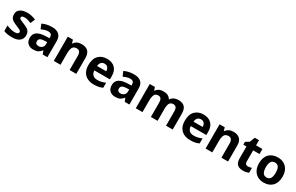

<svg xmlns="http://www.w3.org/2000/svg" viewBox="221 -2198 5773 3744"><g transform="rotate(30 3107.5 -326.0)"><path d="M460 -161Q460 -83 404.5 -36.5Q349 10 234 10Q176 10 132 2.5Q88 -5 47 -22V-147Q91 -126 141.5 -114Q192 -102 230 -102Q276 -102 296.5 -115Q317 -128 317 -150Q317 -165 306.5 -177Q296 -189 269.5 -202Q243 -215 194 -234Q121 -263 83.5 -298.5Q46 -334 46 -402Q46 -478 105.5 -517Q165 -556 263 -556Q315 -556 361 -545Q407 -534 454 -514L410 -411Q372 -428 332 -439Q292 -450 261 -450Q189 -450 189 -410Q189 -395 199.5 -384.5Q210 -374 236.5 -362Q263 -350 311 -331Q360 -311 393.5 -290Q427 -269 443.5 -238.5Q460 -208 460 -161Z M819 -556Q921 -556 975.5 -507.5Q1030 -459 1030 -364V0H925L896 -74H892Q856 -30 817.5 -10Q779 10 710 10Q638 10 590 -32Q542 -74 542 -161Q542 -246 604 -289.5Q666 -333 789 -338L880 -341V-358Q880 -407 857.5 -426.5Q835 -446 796 -446Q759 -446 720 -434Q681 -422 643 -405L599 -508Q642 -530 697.5 -543Q753 -556 819 -556ZM823 -250Q751 -248 723.5 -227Q696 -206 696 -168Q696 -133 715.5 -116.5Q735 -100 768 -100Q815 -100 847.5 -128Q880 -156 880 -208V-253Z M1486 -556Q1576 -556 1628 -508.5Q1680 -461 1680 -356V0H1530V-318Q1530 -436 1442 -436Q1374 -436 1349.5 -389.5Q1325 -343 1325 -256V0H1174V-546H1290L1311 -473H1317Q1371 -556 1486 -556Z M2057 -556Q2171 -556 2236.5 -492Q2302 -428 2302 -308V-235H1951Q1954 -173 1989.5 -137.5Q2025 -102 2092 -102Q2143 -102 2185 -112Q2227 -122 2271 -142V-29Q2231 -9 2186 0.5Q2141 10 2076 10Q1995 10 1932.5 -20.5Q1870 -51 1834 -113Q1798 -175 1798 -269Q1798 -412 1869.5 -484Q1941 -556 2057 -556ZM2061 -449Q2016 -449 1987.5 -420.5Q1959 -392 1955 -336H2161Q2160 -385 2135.5 -417Q2111 -449 2061 -449Z M2665 -556Q2767 -556 2821.5 -507.5Q2876 -459 2876 -364V0H2771L2742 -74H2738Q2702 -30 2663.5 -10Q2625 10 2556 10Q2484 10 2436 -32Q2388 -74 2388 -161Q2388 -246 2450 -289.5Q2512 -333 2635 -338L2726 -341V-358Q2726 -407 2703.5 -426.5Q2681 -446 2642 -446Q2605 -446 2566 -434Q2527 -422 2489 -405L2445 -508Q2488 -530 2543.5 -543Q2599 -556 2665 -556ZM2669 -250Q2597 -248 2569.5 -227Q2542 -206 2542 -168Q2542 -133 2561.5 -116.5Q2581 -100 2614 -100Q2661 -100 2693.5 -128Q2726 -156 2726 -208V-253Z M3661 -556Q3755 -556 3803 -508.5Q3851 -461 3851 -356V0H3701V-318Q3701 -381 3680 -408.5Q3659 -436 3617 -436Q3558 -436 3534.5 -393.5Q3511 -351 3511 -273V0H3360V-318Q3360 -379 3340 -407.5Q3320 -436 3278 -436Q3216 -436 3193.5 -389.5Q3171 -343 3171 -256V0H3020V-546H3136L3158 -476H3163Q3186 -513 3228 -534.5Q3270 -556 3326 -556Q3387 -556 3427.5 -535Q3468 -514 3491 -474H3496Q3523 -515 3566 -535.5Q3609 -556 3661 -556Z M4228 -556Q4342 -556 4407.5 -492Q4473 -428 4473 -308V-235H4122Q4125 -173 4160.5 -137.5Q4196 -102 4263 -102Q4314 -102 4356 -112Q4398 -122 4442 -142V-29Q4402 -9 4357 0.5Q4312 10 4247 10Q4166 10 4103.5 -20.5Q4041 -51 4005 -113Q3969 -175 3969 -269Q3969 -412 4040.5 -484Q4112 -556 4228 -556ZM4232 -449Q4187 -449 4158.5 -420.5Q4130 -392 4126 -336H4332Q4331 -385 4306.5 -417Q4282 -449 4232 -449Z M4904 -556Q4994 -556 5046 -508.5Q5098 -461 5098 -356V0H4948V-318Q4948 -436 4860 -436Q4792 -436 4767.5 -389.5Q4743 -343 4743 -256V0H4592V-546H4708L4729 -473H4735Q4789 -556 4904 -556Z M5478 -110Q5501 -110 5522.5 -114.5Q5544 -119 5563 -126V-15Q5538 -4 5507 3Q5476 10 5433 10Q5384 10 5345 -6Q5306 -22 5284 -61.5Q5262 -101 5262 -172V-433H5191V-497L5273 -547L5317 -662H5413V-546H5556V-433H5413V-181Q5413 -145 5430.5 -127.5Q5448 -110 5478 -110Z M6167 -274Q6167 -138 6095.5 -64Q6024 10 5901 10Q5824 10 5764.5 -23Q5705 -56 5671 -119.5Q5637 -183 5637 -274Q5637 -410 5708.5 -483Q5780 -556 5904 -556Q5981 -556 6040 -523.5Q6099 -491 6133 -428Q6167 -365 6167 -274ZM5791 -274Q5791 -194 5817 -149.5Q5843 -105 5903 -105Q5961 -105 5987 -149.5Q6013 -194 6013 -274Q6013 -355 5987 -398Q5961 -441 5902 -441Q5843 -441 5817 -398Q5791 -355 5791 -274Z"/></g></svg>

Font: Noto Sans Meetei Mayek
Style: Bold
Weight: 700
Designer: Monotype Design Team and Neelakash Kshetrimayum
Foundry: Monotype Imaging Inc.
Version: Version 2.002; ttfautohint (v1.8.4.7-5d5b)